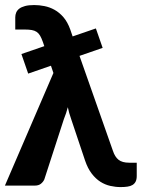

<svg xmlns="http://www.w3.org/2000/svg" viewBox="-26 -754 590 780"><path d="M61 -534.5 154 -566.5 148 -584Q142.5 -599.5 136.8 -609.2Q131 -619 122.8 -624.5Q114.5 -630 103 -632Q91.5 -634 75.5 -634H36V-683.5Q36 -694 39.8 -703Q43.5 -712 52.2 -718.8Q61 -725.5 75.8 -729.5Q90.5 -733.5 113 -733.5Q133.5 -733.5 154.8 -729.2Q176 -725 195.8 -714Q215.5 -703 232 -683.8Q248.5 -664.5 259.5 -634L269 -606L363.5 -638.5L391 -559.5L297 -527L433 -140.5Q437 -128.5 442.5 -119.8Q448 -111 455.5 -105Q463 -99 473.8 -96Q484.5 -93 499 -93H529.5V-39.5Q529.5 -25 525 -16.2Q520.5 -7.5 512.2 -2.5Q504 2.5 491.8 4.2Q479.5 6 464 6Q443 6 422 1.2Q401 -3.5 382 -15.5Q363 -27.5 346.8 -48.5Q330.5 -69.5 319.5 -102L263.5 -269Q254 -295.5 249.5 -318.5Q246.5 -306.5 242.5 -294.5Q238.5 -282.5 233.5 -270L154 -25Q149.5 -15 140.2 -7.5Q131 0 115 0H-6L191 -457.5L181 -487L88.5 -455Z"/></svg>

Font: Lato Heavy
Style: Regular
Weight: 800
Designer: Lukasz Dziedzic
Foundry: tyPoland Lukasz Dziedzic
Version: Version 2.007; 2014-02-27